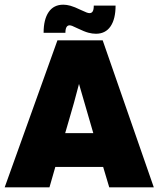

<svg xmlns="http://www.w3.org/2000/svg" viewBox="-26 -799 676 819"><path d="M185 0H-6L219 -627H412L630 0H440L414 -87H210ZM311 -441Q301 -402 289.5 -360.5Q278 -319 268 -286L252 -231H372L356 -286Q311 -441 311 -441Q311 -441 311 -441ZM374 -775H467Q467 -718 445.5 -686.5Q424 -655 383 -655Q368 -655 351 -659.5Q334 -664 305 -678Q289 -686 282 -688.5Q275 -691 271 -691Q262 -691 257.5 -683Q253 -675 253 -659H160Q160 -716 181.5 -747.5Q203 -779 244 -779Q258 -779 274.5 -774.5Q291 -770 320 -756Q337 -748 344 -745.5Q351 -743 356 -743Q365 -743 369.5 -750.5Q374 -758 374 -775Z"/></svg>

Font: Blinker ExtraBold
Style: Regular
Weight: 800
Designer: Juergen Huber
Foundry: supertype
Version: Version 1.017;hotconv 1.0.117;makeotfexe 2.5.65602